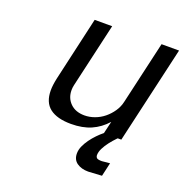

<svg xmlns="http://www.w3.org/2000/svg" viewBox="-126 -614 891 928"><g transform="rotate(20 319.5 -150.0)"><path d="M122 -108Q122 -134 130 -171L205 -500H295L219 -169Q216 -156 216 -143Q216 -102 243 -75.5Q270 -49 316 -49Q342 -49 368 -58.5Q394 -68 415.5 -85.5Q437 -103 453 -126.5Q469 -150 475 -178L549 -500H639L524 0H434L449 -64Q415 -26 371.5 -7Q328 12 269 12Q197 12 159.5 -17Q122 -46 122 -108ZM345 136Q345 117 353.5 98Q362 79 375 61Q388 43 403.5 27Q419 11 434 -1L457 -20H527Q516 -11 501 4.5Q486 20 472 38Q458 56 448.5 75Q439 94 439 110Q439 119 444.5 124.5Q450 130 471 130L512 126L496 196L426 200Q391 200 368 184Q345 168 345 136Z"/></g></svg>

Font: Perun
Style: Italic
Weight: 400
Italic angle: -12°
Foundry: Copyright (c) Stefan Peev, Context Ltd, 2016
Version: Version 1.027